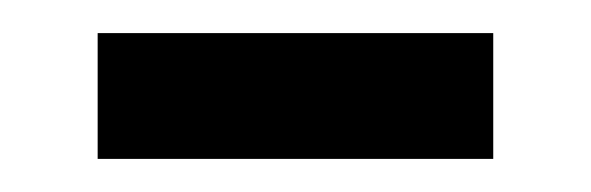

<svg xmlns="http://www.w3.org/2000/svg" viewBox="-20 -434 357 116"><path d="M39 -338V-414H278V-338Z"/></svg>

Font: Noto Sans Kannada UI SemiCondensed
Style: Regular
Weight: 400
Width: 4
Designer: Jelle Bosma - Monotype Design Team
Foundry: Monotype Imaging Inc.
Version: Version 2.005; ttfautohint (v1.8.4.7-5d5b)